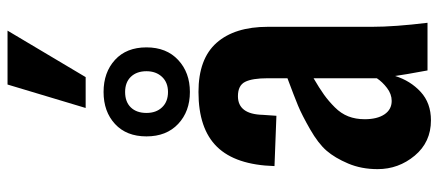

<svg xmlns="http://www.w3.org/2000/svg" viewBox="-336 -780 1125 492"><g transform="rotate(-90 226.0 -533.5)"><path d="M195.8 -876 255.9 -1076.2H394L274.9 -876ZM318.8 -638.9Q286.6 -608.9 236.8 -608.9Q187 -608.9 155 -638.9Q123 -668.9 123 -720.2Q123 -771.5 154.8 -800.8Q186.5 -830.1 236.8 -830.1Q287.1 -830.1 319.1 -800.8Q351.1 -771.5 351.1 -720.2Q351.1 -668.9 318.8 -638.9ZM236.8 -665Q261.2 -665 275.6 -680.4Q290 -695.8 290 -720.2Q290 -745.1 275.9 -760Q261.7 -774.9 236.8 -774.9Q211.4 -774.9 197.3 -760.3Q183.1 -745.6 183.1 -720.2Q183.1 -695.3 197.5 -680.2Q211.9 -665 236.8 -665ZM164.1 8.8Q108.4 8.8 73.7 -32.7Q39.1 -74.2 39.1 -127.9Q39.1 -169.4 53.5 -203.4Q67.9 -237.3 86.2 -258.5Q104.5 -279.8 141.1 -300.8Q177.7 -321.8 201.9 -331.8Q226.1 -341.8 272 -358.9V-409.2Q272 -449.2 262.7 -467.5Q253.4 -485.8 226.1 -485.8Q179.7 -485.8 178.2 -421.9L175.8 -387.2L46.9 -392.1Q49.8 -491.7 96.2 -539.3Q142.6 -586.9 236.8 -586.9Q321.8 -586.9 362.8 -540.5Q403.8 -494.1 403.8 -409.2V-142.1Q403.8 -84.5 414.1 0H292Q280.8 -60.5 277.8 -83Q265.6 -43.9 237.1 -17.6Q208.5 8.8 164.1 8.8ZM213.9 -91.8Q231.4 -91.8 247.1 -103.8Q262.7 -115.7 272 -129.9V-292Q246.1 -276.9 229.7 -265.1Q213.4 -253.4 197.5 -237.5Q181.6 -221.7 174.3 -202.9Q167 -184.1 167 -161.1Q167 -128.9 179.4 -110.4Q191.9 -91.8 213.9 -91.8Z"/></g></svg>

Font: Oswald Medium
Style: Regular
Weight: 500
Designer: Vernon Adams
Foundry: Vernon Adams
Version: Version 4.103